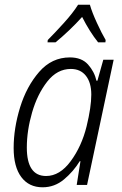

<svg xmlns="http://www.w3.org/2000/svg" viewBox="-20 -786 519 816"><path d="M216 -606Q244 -629 273.5 -657Q303 -685 329 -714Q361 -651 397 -606H428L429 -616Q413 -643 392 -688.5Q371 -734 362 -766H312Q290 -731 251.5 -688.5Q213 -646 183 -616L182 -606ZM94 -159Q94 -231 116.5 -308.5Q139 -386 181 -439.5Q223 -493 281 -493Q322 -493 345 -464Q368 -435 368 -384Q368 -331 348 -249Q327 -164 280.5 -101Q234 -38 176 -38Q94 -38 94 -159ZM319 -101H322L306 0H350L463 -532H419L394 -443H390Q381 -482 354 -512Q327 -542 277 -542Q200 -542 146.5 -480.5Q93 -419 65.5 -330Q38 -241 38 -157Q38 -77 70.5 -33.5Q103 10 161 10Q212 10 252 -23.5Q292 -57 319 -101Z"/></svg>

Font: Noto Sans UI SemiCondensed Light
Style: Italic
Weight: 300
Width: 4
Designer: Monotype Design Team
Foundry: Monotype Imaging Inc.
Version: 1.001